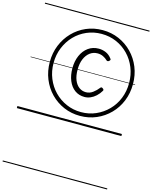

<svg xmlns="http://www.w3.org/2000/svg" viewBox="-208 -1164 1441 1817"><g transform="rotate(15 512.0 -255.0)"><path d="M595 -83Q509 -83 435 -115Q361 -147 305.5 -204Q250 -261 219 -337.5Q188 -414 188 -503Q188 -592 219 -668Q250 -744 305.5 -801.5Q361 -859 435 -891Q509 -923 595 -923Q681 -923 755 -891Q829 -859 885 -801.5Q941 -744 972 -668Q1003 -592 1003 -503Q1003 -414 972 -337.5Q941 -261 885 -204Q829 -147 755 -115Q681 -83 595 -83ZM595 -120Q673 -120 740 -149.5Q807 -179 858 -231Q909 -283 937 -352.5Q965 -422 965 -503Q965 -583 937 -653Q909 -723 858 -775.5Q807 -828 740 -857Q673 -886 595 -886Q518 -886 450.5 -857Q383 -828 332.5 -775.5Q282 -723 253.5 -653Q225 -583 225 -503Q225 -422 253.5 -352.5Q282 -283 332.5 -231Q383 -179 450.5 -149.5Q518 -120 595 -120ZM590 -267Q535 -267 494.5 -296.5Q454 -326 432 -379Q410 -432 410 -500Q410 -570 434 -625Q458 -680 502 -712Q546 -744 605 -744Q640 -744 674 -730Q708 -716 734 -681Q740 -675 737.5 -669Q735 -663 729 -658Q723 -652 716 -651.5Q709 -651 704 -655Q685 -674 660 -686Q635 -698 605 -698Q563 -698 530.5 -673.5Q498 -649 479.5 -605Q461 -561 461 -500Q461 -440 478 -398.5Q495 -357 524.5 -335.5Q554 -314 591 -314Q628 -314 659 -337Q690 -360 713 -390Q718 -397 724 -396.5Q730 -396 738 -390Q745 -385 746.5 -379.5Q748 -374 745 -369Q726 -337 701 -314Q676 -291 647.5 -279Q619 -267 590 -267ZM0 513H1024V523H0ZM0 -20H1024V0H0ZM0 -505H1024V-500H0ZM0 -1033H1024V-1023H0Z"/></g></svg>

Font: Playwrite IN Guides
Style: Regular
Weight: 400
Designer: Veronika Burian, José Scaglione
Foundry: TypeTogether
Version: Version 1.003